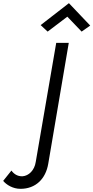

<svg xmlns="http://www.w3.org/2000/svg" viewBox="-184 -970 588 1209"><path d="M240 -865 330 -771 384 -809 250 -950 72 -812 116 -771ZM-112 104 -164 169C-143 194 -103 219 -55 219C40 219 104 157 120 60L249 -700H170L41 50C33 103 -3 137 -42 140C-43 140 -45 140 -46 140C-75 140 -97 125 -112 104Z"/></svg>

Font: Jost
Style: Italic
Weight: 400
Italic angle: -5°
Version: Version 3.710